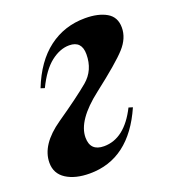

<svg xmlns="http://www.w3.org/2000/svg" viewBox="-122 -610 634 705"><g transform="rotate(-20 195.5 -257.0)"><path d="M248 -401.9Q248 -454.1 199.2 -454.1Q163.1 -454.1 127.4 -426.3Q91.8 -398.4 62 -336.9L46.9 -341.8Q83.5 -434.6 145.3 -481.2Q207 -527.8 288.1 -527.8Q339.4 -527.8 371.6 -509.3Q403.8 -490.7 403.8 -449.5Q403.8 -408.2 370.8 -371.6Q337.9 -335 239 -258.5Q140.1 -182.1 140.1 -115.2Q140.1 -62 193.8 -62Q274.4 -62 326.2 -165L341.8 -160.2Q265.1 14.2 110.8 14.2Q54.2 14.2 19 -8.3Q-16.1 -30.8 -16.1 -73.2Q-16.1 -144 71.5 -204.6Q159.2 -265.1 203.6 -302.2Q248 -339.4 248 -401.9Z"/></g></svg>

Font: PlayfairDisplay-BoldItalic
Style: Bold Italic
Weight: 700
Italic angle: -14.9847°
Designer: Claus Eggers Sørensen
Foundry: Claus Eggers Sørensen
Version: Version 1.002;PS 001.002;hotconv 1.0.70;makeotf.lib2.5.58329